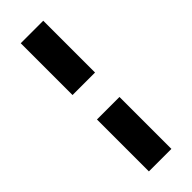

<svg xmlns="http://www.w3.org/2000/svg" viewBox="-294 -834 960 960"><g transform="rotate(-45 186.0 -354.0)"><path d="M265.6 -267.6V99.6H106.4V-267.6ZM265.6 -440.4H106.4V-806.6H265.6Z"/></g></svg>

Font: Pretendard GOV ExtraBold
Style: Regular
Weight: 800
Designer: Base glyphs from Inter by Rasmus Andersson; Hangeul glyphs from Noto Sans CJK(Source Han Sans) by Jang Soo-young and Kan
Foundry: Kil Hyung-jin
Version: Version 1.309